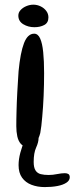

<svg xmlns="http://www.w3.org/2000/svg" viewBox="-20 -590 311 801"><path d="M97.5 22.5Q78 22.5 67.2 10.5Q56.5 -1.5 52.2 -21Q48 -40.5 48 -63.5Q48 -76 48.2 -92Q48.5 -108 49 -126.5Q49.5 -145 50.2 -165Q51 -185 52.2 -206.5Q53.5 -228 54.8 -249.8Q56 -271.5 57.5 -293Q65 -371 80.2 -410.2Q95.5 -449.5 122.5 -449.5Q138.5 -449.5 147.5 -429.5Q156.5 -409.5 160.2 -372.8Q164 -336 164 -285Q164 -261.5 163.5 -237.5Q163 -213.5 162 -190Q161 -166.5 159.5 -144.5Q158 -122.5 156.2 -102.5Q154.5 -82.5 152.5 -65.2Q150.5 -48 148 -35Q141.5 -10 129.5 6.2Q117.5 22.5 97.5 22.5ZM123.5 -476.5Q97.5 -476.5 77 -489Q56.5 -501.5 56.5 -525Q56.5 -538 66 -548.2Q75.5 -558.5 90 -564.5Q104.5 -570.5 119 -570.5Q135 -570.5 149.5 -563.5Q164 -556.5 173 -544.5Q182 -532.5 182 -517.5Q182 -495 164.8 -485.8Q147.5 -476.5 123.5 -476.5ZM166.5 190.5Q136.5 190.5 111.5 181Q86.5 171.5 72 151.2Q57.5 131 57.5 99Q57.5 74.5 64.8 47.2Q72 20 82 -1Q90.5 -17 98.2 -25.5Q106 -34 120 -34Q131.5 -34 136.2 -28.5Q141 -23 141 -14.5Q141 3 130.8 25.5Q120.5 48 120.5 85.5Q120.5 109 128.2 121Q136 133 150 136.5Q164 140 183.5 140Q200 140 218.5 136.2Q237 132.5 250.5 132.5Q260 132.5 265.5 136.2Q271 140 271 149.5Q271 163 257 172.2Q243 181.5 219.5 186Q196 190.5 166.5 190.5Z"/></svg>

Font: Gluten Light
Style: Regular
Weight: 300
Designer: Tyler Finck
Foundry: Etcetera Type Company
Version: Version 1.300